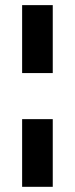

<svg xmlns="http://www.w3.org/2000/svg" viewBox="-20 -721 290 741"><path d="M65.4 -261.2H183.6V0H65.4ZM65.4 -701.2H183.6V-439H65.4Z"/></svg>

Font: Stardos Stencil
Style: Bold
Weight: 700
Designer: vernon adams
Foundry: vernon adams
Version: Version 1.000